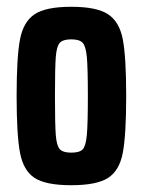

<svg xmlns="http://www.w3.org/2000/svg" viewBox="-20 -538 421 566"><path d="M29 -255Q29 -370 39 -422Q49 -474 82 -496Q115 -518 190 -518Q265 -518 298.5 -496Q332 -474 342 -422Q352 -370 352 -255Q352 -140 342 -87.5Q332 -35 298.5 -13.5Q265 8 190 8Q115 8 82 -13.5Q49 -35 39 -87.5Q29 -140 29 -255ZM239 -255Q239 -338 236 -370Q233 -402 223.5 -412Q214 -422 190 -422Q166 -422 156.5 -412Q147 -402 144.5 -370.5Q142 -339 142 -255Q142 -171 144.5 -139.5Q147 -108 156.5 -98Q166 -88 190 -88Q215 -88 224 -98Q233 -108 236 -140Q239 -172 239 -255Z"/></svg>

Font: Saira ExtraCondensed
Style: Bold
Weight: 700
Width: 2
Designer: Hector Gatti with collaboration of the Omnibus-Type team
Foundry: Omnibus-Type
Version: Version 0.072; ttfautohint (v1.8)